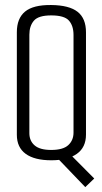

<svg xmlns="http://www.w3.org/2000/svg" viewBox="-20 -648 416 784"><path d="M189.6 6.5Q121 6.5 84.9 -19.8Q48.8 -46.2 48.8 -97.5V-516.4Q48.8 -572.9 82.2 -600.6Q115.6 -628.3 188.9 -627.5Q262.4 -626.8 296.8 -599.8Q331.3 -572.9 331.1 -515.4V-98.3Q331.1 -46.2 293.8 -19.8Q256.5 6.5 189.6 6.5ZM188.9 -35.7Q237.5 -35.7 258.8 -55.4Q280.2 -75.1 280.2 -106.8V-505.2Q280.2 -542.7 261.5 -563.9Q242.8 -585.1 188.9 -585.1Q136.8 -585.1 118.3 -563.4Q99.9 -541.8 99.9 -506.2V-104.1Q99.9 -72.8 121.4 -54.3Q142.8 -35.7 188.9 -35.7ZM328.2 116.1 216.3 -0.5 249.9 -34.8 364.8 80.9Z"/></svg>

Font: Smooch Sans Thin
Style: Regular
Weight: 100
Designer: Robert E. Leuschke
Foundry: Robert E. Leuschke
Version: Version 1.010